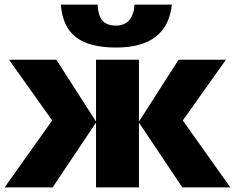

<svg xmlns="http://www.w3.org/2000/svg" viewBox="-24 -812 1018 832"><path d="M392.1 -285.2V-553.2H578.1V-285.2L750 -553.2H955.1L768.1 -290L974.1 0H766.1L578.1 -280.8V0H392.1V-280.8L204.1 0H-3.9L202.1 -290L15.1 -553.2H220.2ZM479 -606Q362.3 -606 304.4 -651.4Q246.6 -696.8 239.7 -792H398.9Q401.4 -744.1 419.9 -722.7Q438.5 -701.2 479 -701.2Q552.2 -701.2 559.1 -792H720.7Q700.7 -606 479 -606Z"/></svg>

Font: OpenSansExtrabold
Style: Regular
Weight: 800
Foundry: Ascender Corporation
Version: Version 1.10